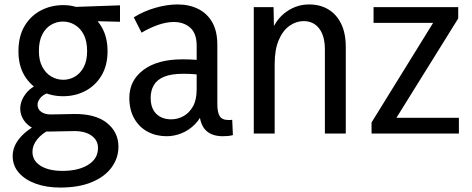

<svg xmlns="http://www.w3.org/2000/svg" viewBox="-20 -601 2123 864"><path d="M372 -371Q372 -416 357 -445Q342 -474 317 -489Q292 -504 263 -504Q235 -504 210 -489.5Q185 -475 170 -445.5Q155 -416 155 -371Q155 -329 170.5 -300Q186 -271 211 -256.5Q236 -242 265 -242Q293 -242 317.5 -256.5Q342 -271 357 -299.5Q372 -328 372 -371ZM464 -371Q464 -307 437 -261.5Q410 -216 364.5 -192Q319 -168 264 -168Q209 -168 163 -192Q117 -216 90 -261Q63 -306 63 -370Q63 -437 90 -483Q117 -529 163 -553.5Q209 -578 265 -578Q318 -578 363.5 -552.5Q409 -527 436.5 -481Q464 -435 464 -371ZM520 -577V-503L363 -507L264 -568ZM176 -55 211 -22Q169 -1 147.5 26Q126 53 126 82Q126 122 162.5 145Q199 168 261 168Q333 168 377 140.5Q421 113 421 65Q421 29 390 8Q359 -13 305 -11L203 -9Q161 -8 131.5 -22.5Q102 -37 86.5 -61Q71 -85 71 -112Q71 -148 98 -182Q125 -216 180 -231L197 -183Q173 -175 161 -159.5Q149 -144 149 -130Q149 -110 165 -98Q181 -86 209 -86L314 -88Q410 -89 461.5 -47.5Q513 -6 513 59Q513 110 482.5 152Q452 194 393.5 218.5Q335 243 251 243Q190 243 142 226Q94 209 65.5 177Q37 145 37 101Q37 56 72.5 16Q108 -24 176 -55Z M876 -115 898 -111Q885 -70 858 -42.5Q831 -15 797.5 -1.5Q764 12 730 12Q683 12 645 -8Q607 -28 584.5 -67Q562 -106 562 -161Q562 -239 625.5 -286.5Q689 -334 801 -334Q826 -334 853.5 -332.5Q881 -331 904 -326V-261Q879 -265 856.5 -267Q834 -269 805 -269Q750 -269 718 -255.5Q686 -242 672 -217.5Q658 -193 658 -161Q658 -114 683 -89Q708 -64 751 -64Q779 -64 805 -78Q831 -92 848 -121.5Q865 -151 865 -199V-395Q865 -451 836 -476.5Q807 -502 762 -502Q729 -502 691.5 -489Q654 -476 617 -454L582 -523Q627 -551 679.5 -566Q732 -581 779 -581Q831 -581 871.5 -561Q912 -541 935 -501Q958 -461 958 -399V-133Q958 -96 968.5 -78.5Q979 -61 1008 -61Q1012 -61 1016.5 -61Q1021 -61 1025 -62L1028 7Q1017 10 1005 11Q993 12 983 12Q929 12 902.5 -18.5Q876 -49 876 -115Z M1442 0V-378Q1442 -439 1416.5 -472.5Q1391 -506 1346 -506Q1313 -506 1283 -485Q1253 -464 1234.5 -421Q1216 -378 1216 -312V0H1122V-569H1211L1214 -411H1185Q1207 -498 1257.5 -539.5Q1308 -581 1371 -581Q1420 -581 1457 -559Q1494 -537 1515 -494.5Q1536 -452 1536 -389V0Z M2045 -71V0H1652V-50L1929 -498H1661V-569H2042V-518L1764 -71Z"/></svg>

Font: Yaldevi ExtraLight Medium
Style: Regular
Weight: 500
Version: Version 1.100